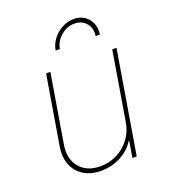

<svg xmlns="http://www.w3.org/2000/svg" viewBox="-139 -854 845 961"><g transform="rotate(-20 284.0 -373.5)"><path d="M433.2 -179 494.3 -545.5H517L426.1 0H403.4L417.6 -86.6H414.8Q389.2 -44 340.7 -18.5Q292.3 7.1 235.8 7.1Q181.1 7.1 143.1 -16.7Q105.1 -40.5 88.4 -82.4Q71.7 -124.3 81 -179L142 -545.5H164.8L103.7 -179Q92 -106.5 129.8 -61.1Q167.6 -15.6 240.1 -15.6Q288.4 -15.6 329.4 -36.6Q370.4 -57.5 397.9 -94.5Q425.4 -131.4 433.2 -179ZM225.9 -636.4Q231.2 -669 251.6 -695.7Q272 -722.3 301.5 -738.1Q331 -753.9 363.6 -754.3Q396 -754.6 419.9 -738.8Q443.9 -723 455.4 -696Q467 -669 461.6 -636.4H438.9Q445.3 -676.5 422.1 -704Q398.8 -731.5 359.4 -731.5Q320 -731.5 287.5 -703.7Q255 -675.8 248.6 -636.4Z"/></g></svg>

Font: Inter Thin  BETA
Style: Italic
Weight: 100
Italic angle: -9.39999°
Designer: Rasmus Andersson
Foundry: rsms
Version: Version 3.011;git-f93a4a705